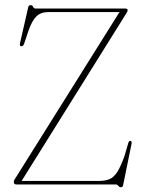

<svg xmlns="http://www.w3.org/2000/svg" viewBox="-20 -734 572 764"><path d="M483 -681.5 66 -14H373.5Q398.5 -14 415.8 -21.2Q433 -28.5 446.5 -49.5Q460 -70.5 475 -112L491 -166.5Q493.5 -174 499.5 -173.5Q505 -172 503.5 -162L470 2.5Q468.5 11 461.5 11Q455 11 450.8 5.5Q446.5 0 441 0H45Q35 0 35 -10Q35 -15 37 -18.2Q39 -21.5 41 -24.5L455.5 -686H172Q142.5 -686 125 -669Q107.5 -652 94 -613.5L76.5 -561.5Q72.5 -548.5 63.5 -550Q57 -551 60 -564L92.5 -706Q94 -713.5 101.5 -713.5Q109 -713.5 111.8 -706.8Q114.5 -700 121.5 -700H478Q488 -700 488 -693.5Q488 -688.5 483 -681.5Z"/></svg>

Font: Fraunces 144pt Soft Thin
Style: Regular
Weight: 100
Version: Version 1.000;[0bf87f6ff]